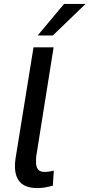

<svg xmlns="http://www.w3.org/2000/svg" viewBox="-20 -945 454 974"><path d="M169 9Q101 9 74.5 -30Q48 -69 59 -142L150 -705H252L164 -153Q162 -134 163 -115.5Q164 -97 173.5 -85Q183 -73 205 -73Q218 -73 232 -75Q246 -77 253 -80L248 -3Q225 3 207.5 6Q190 9 169 9ZM171 -765 305 -925H414L248 -765Z"/></svg>

Font: Nunito Sans 7pt Condensed SemiBold
Style: Italic
Weight: 600
Width: 3
Italic angle: -9°
Designer: Vernon Adams
Foundry: Vernon Adams
Version: Version 3.101;gftools[0.9.27]